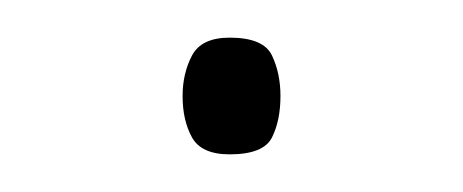

<svg xmlns="http://www.w3.org/2000/svg" viewBox="-20 -74 246 102"><path d="M77 -23Q77 -35 82 -44.5Q87 -54 102 -54Q120 -54 124.5 -44.5Q129 -35 129 -23Q129 -10 124.5 -1Q120 8 102 8Q87 8 82 -1Q77 -10 77 -23Z"/></svg>

Font: Noto Sans Telugu ExtraCondensed Thin
Style: Regular
Weight: 100
Width: 2
Designer: Jelle Bosma - Monotype Design Team
Foundry: Monotype Imaging Inc.
Version: Version 2.005; ttfautohint (v1.8.4.7-5d5b)